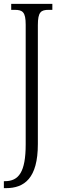

<svg xmlns="http://www.w3.org/2000/svg" viewBox="-20 -734 318 994"><path d="M0 240H11C106 240 176 189 176 12V-604C176 -672 192 -683 232 -683H251V-714H38V-683H56C97 -683 113 -672 113 -606V13C113 157 77 204 5 204H0Z"/></svg>

Font: Noto Serif Hebrew ExtraCondensed Light
Style: Regular
Weight: 300
Width: 2
Designer: Monotype Design Team
Foundry: Monotype Imaging Inc.
Version: Version 2.004